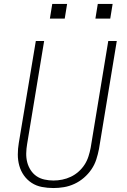

<svg xmlns="http://www.w3.org/2000/svg" viewBox="-20 -942 640 970"><path d="M250 8Q220 8 191.5 2.5Q163 -3 140 -18Q117 -33 101 -55.5Q85 -78 77.5 -105Q70 -132 70 -161.5Q70 -191 75 -220L161 -735H203L117 -214Q113 -191 112.5 -167.5Q112 -144 117.5 -122.5Q123 -101 135 -82.5Q147 -64 164.5 -52Q182 -40 204.5 -35Q227 -30 250 -30Q272 -30 294.5 -34.5Q317 -39 338 -49Q359 -59 377 -75Q395 -91 407.5 -110.5Q420 -130 427 -152Q434 -174 438 -195L527 -735H570L480 -189Q475 -163 466.5 -136.5Q458 -110 442 -86.5Q426 -63 404 -44Q382 -25 356 -13Q330 -1 303 3.5Q276 8 250 8ZM462 -848 474 -922H549L537 -848ZM232 -848 244 -922H319L307 -848Z"/></svg>

Font: Iosevka SS04 XLt Ex
Style: Italic
Weight: 200
Width: 7
Italic angle: -9°
Monospace: yes
Designer: Belleve Invis
Foundry: Belleve Invis
Version: Version 19.0.0; ttfautohint (v1.8.4)